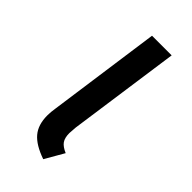

<svg xmlns="http://www.w3.org/2000/svg" viewBox="-179 -572 629 629"><g transform="rotate(45 135.5 -258.0)"><path d="M162 -138Q160 -116 160 -110Q160 -88 168.5 -76Q177 -64 198 -55L160 11Q111 -6 89.5 -31.5Q68 -57 68 -100Q68 -116 71 -134L126 -527H217Z"/></g></svg>

Font: Fira Sans
Style: Italic
Weight: 400
Italic angle: -8°
Designer: bBox Type GmbH & Carrois Corporate GbR & Edenspiekermann AG
Foundry: bBox Type GmbH & Carrois Corporate GbR & Edenspiekermann AG
Version: Version 4.301